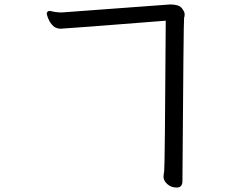

<svg xmlns="http://www.w3.org/2000/svg" viewBox="-20 -759 1040 863"><path d="M774 84Q749 84 732 68.5Q715 53 715 36Q715 26 718 10Q721 -6 725 -666Q283 -631 253 -630Q236 -630 223 -639Q199 -659 190 -696Q190 -710 205 -710Q231 -703 257 -703L745 -739Q784 -739 797 -722.5Q810 -706 810 -695Q810 -685 807.5 -679.5Q805 -674 800 55Q800 84 774 84Z"/></svg>

Font: LXGW WenKai Lite Medium
Style: Regular
Weight: 500
Designer: LXGW / Fontworks Inc.
Foundry: LXGW / Fontworks Inc.
Version: Version 1.511; March 25, 2025